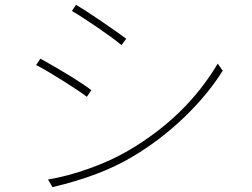

<svg xmlns="http://www.w3.org/2000/svg" viewBox="-20 -765 1040 791"><path d="M276.4 -719.7 293 -745.1Q330.1 -723.6 400.9 -675.3Q471.7 -627 500 -605.5L480.5 -579.1Q452.1 -603.5 385.3 -649.4Q318.4 -695.3 276.4 -719.7ZM196.3 5.9 177.7 -25.4Q259.8 -39.1 349.1 -71.3Q438.5 -103.5 508.8 -144.5Q747.1 -284.2 877 -502.9L897.5 -473.6Q835.9 -375 738.3 -281.2Q640.6 -187.5 525.4 -119.1Q392.6 -40 196.3 5.9ZM128.9 -497.1 146.5 -523.4Q290 -443.4 356.4 -393.6L337.9 -366.2Q305.7 -390.6 237.3 -433.6Q168.9 -476.6 128.9 -497.1Z"/></svg>

Font: Gen Shin Gothic Monospace ExtraLight
Style: Regular
Weight: 200
Designer: [Source Han Sans]
Ryoko NISHIZUKA  (kana & ideographs); Paul D. Hunt (Latin, Greek & Cyrillic); Wenlong ZHANG  (bopomofo
Version: Version 1.002.20150607